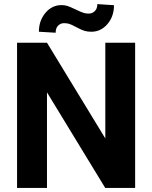

<svg xmlns="http://www.w3.org/2000/svg" viewBox="-20 -920 746 940"><path d="M538.1 -894.5Q538.1 -839.4 505.9 -802Q473.6 -764.6 427.2 -764.6Q408.7 -764.6 394.3 -768.8Q379.9 -772.9 354.5 -786.6Q329.1 -800.3 317.9 -803.5Q306.6 -806.6 293.5 -806.6Q276.4 -806.6 264.4 -794.4Q252.4 -782.2 252.4 -759.8L170.4 -764.6Q170.4 -818.8 202.4 -856.9Q234.4 -895 280.8 -895Q295.4 -895 308.3 -891.4Q321.3 -887.7 350.6 -873.5Q379.9 -859.4 391.1 -856.4Q402.3 -853.5 414.6 -853.5Q431.6 -853.5 444.1 -865.5Q456.5 -877.4 456.5 -899.9ZM641.6 0H495.1L210 -467.8V0H63.5V-710.9H210L495.6 -242.2V-710.9H641.6Z"/></svg>

Font: TypoPRO Roboto
Style: Bold
Weight: 700
Designer: Google
Version: Version 2.136; 2016